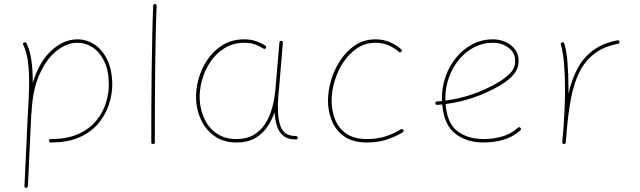

<svg xmlns="http://www.w3.org/2000/svg" viewBox="-20 -687 3088 927"><path d="M216.3 -7.3Q216.3 -15.6 225.1 -15.6Q304.7 -15.6 358.6 -40.3Q412.6 -64.9 444.8 -104.5Q477.1 -144 491.2 -189.7Q505.4 -235.4 505.4 -277.3Q505.4 -344.7 483.9 -389.9Q462.4 -435.1 427.7 -457.8Q393.1 -480.5 353 -480.5Q302.7 -480.5 253.4 -441.7Q204.1 -402.8 170.4 -327.4Q136.7 -252 132.3 -141.6Q132.3 -139.6 131.3 -138.2Q130.9 -134.3 130.6 -130.6Q130.4 -127 130.4 -123L114.7 211.9Q114.7 219.7 106 219.7Q98.1 219.7 98.1 210.9L113.8 -124Q116.7 -170.9 118.7 -213.6Q120.6 -256.3 120.6 -294.4Q120.6 -346.7 114.3 -393.1Q107.9 -439.5 92.3 -470.2Q88.4 -478.5 96.2 -481.9Q104.5 -485.8 107.9 -478Q125 -443.8 131.6 -395.5Q138.2 -347.2 138.2 -294.4Q138.2 -290.5 138.2 -286.6Q168.5 -388.2 228 -442.6Q287.6 -497.1 353 -497.1Q398.9 -497.1 437.3 -471.4Q475.6 -445.8 498.8 -396.7Q522 -347.7 522 -277.3Q522 -232.9 506.6 -184.3Q491.2 -135.7 457 -93.5Q422.9 -51.3 365.7 -25.1Q308.6 1 225.1 1Q216.3 1 216.3 -7.3Z M728.5 -667.5Q736.3 -667.5 736.3 -658.7Q733.4 -596.2 731.7 -512.9Q730 -429.7 729 -338.9Q728 -248 727.8 -160.2Q727.5 -72.3 727.5 0Q727.5 8.3 718.8 8.3Q710.4 8.3 710.4 0Q710.4 -72.3 710.7 -160.2Q710.9 -248 712.2 -339.1Q713.4 -430.2 715.1 -513.4Q716.8 -596.7 719.7 -659.7Q719.7 -667.5 728.5 -667.5Z M1121.6 -15.6Q1170.9 -15.6 1205.1 -35.9Q1239.3 -56.2 1261 -90.3Q1282.7 -124.5 1294.2 -167.2Q1305.7 -210 1309.6 -254.4L1329.1 -482.4Q1330.1 -490.7 1337.9 -489.7Q1346.7 -488.8 1345.7 -480.5L1326.7 -252.4Q1325.7 -238.8 1323.7 -225.6Q1323.7 -225.6 1323.7 -225.1Q1320.3 -183.6 1322.3 -143.1Q1324.2 -112.3 1331.3 -86.7Q1338.4 -61 1356.2 -45.7Q1374 -30.3 1407.7 -30.3Q1416 -30.3 1417 -22Q1418 -13.7 1408.7 -13.7Q1367.7 -13.7 1345.9 -33.2Q1324.2 -52.7 1315.9 -82.5Q1307.6 -112.3 1305.7 -143.1V-145Q1292 -105 1268.6 -71.8Q1245.1 -38.6 1209.2 -18.8Q1173.3 1 1122.6 1Q1061.5 1 1018.8 -27.8Q976.1 -56.6 952.9 -103.8Q929.7 -150.9 926.8 -204.6Q924.3 -252.9 938.2 -304.2Q952.1 -355.5 981.7 -399.2Q1011.2 -442.9 1055.9 -470Q1100.6 -497.1 1159.2 -497.1Q1192.9 -497.1 1218.8 -487.3Q1244.6 -477.5 1260.3 -467.3Q1268.1 -462.4 1263.7 -455.1Q1259.3 -447.8 1251.5 -452.6Q1237.3 -462.4 1214.1 -471.4Q1190.9 -480.5 1160.2 -480.5Q1106.4 -480.5 1065.2 -455.1Q1023.9 -429.7 996.1 -388.7Q968.3 -347.7 955.1 -299.3Q941.9 -251 944.3 -204.6Q947.3 -153.8 968.3 -110.6Q989.3 -67.4 1027.8 -41.5Q1066.4 -15.6 1121.6 -15.6Z M1918 -437.5Q1912.6 -431.2 1906.2 -436.5Q1882.8 -457 1854.5 -468.8Q1826.2 -480.5 1792.5 -480.5Q1744.1 -480.5 1705.1 -454.6Q1666 -428.7 1638.2 -387Q1610.4 -345.2 1595.7 -296.1Q1581.1 -247.1 1581.1 -200.7Q1581.1 -154.3 1597.2 -111.8Q1613.3 -69.3 1650.9 -42.5Q1688.5 -15.6 1752 -15.6Q1802.2 -15.6 1841.6 -28.6Q1880.9 -41.5 1915 -62.5Q1922.4 -66.9 1926.8 -59.6Q1931.2 -52.2 1923.8 -47.9Q1888.2 -26.4 1846.2 -12.7Q1804.2 1 1752 1Q1682.6 1 1641.1 -29.1Q1599.6 -59.1 1581.5 -105.5Q1563.5 -151.9 1563.5 -200.7Q1563.5 -248.5 1578.9 -300.3Q1594.2 -352.1 1623.8 -396.7Q1653.3 -441.4 1695.8 -469.2Q1738.3 -497.1 1792.5 -497.1Q1830.1 -497.1 1860.8 -484.1Q1891.6 -471.2 1917 -449.2Q1923.3 -443.8 1918 -437.5Z M2492.2 -57.6Q2455.1 -24.4 2408.9 -11.7Q2362.8 1 2314.9 1Q2234.4 1 2179 -41Q2123.5 -83 2115.2 -182.6Q2103 -181.6 2090.8 -180.7Q2083 -179.7 2082 -188.5Q2081.1 -196.3 2089.8 -197.3Q2102.1 -198.2 2114.3 -199.2Q2113.8 -207 2113.8 -214.8Q2113.8 -268.1 2131.6 -318.4Q2149.4 -368.7 2182.4 -408.9Q2215.3 -449.2 2260.5 -473.1Q2305.7 -497.1 2360.4 -497.1Q2391.6 -497.1 2419.7 -484.9Q2447.8 -472.7 2465.8 -449.5Q2483.9 -426.3 2483.9 -393.1Q2483.9 -363.3 2469.5 -341.1Q2455.1 -318.8 2434.8 -302.7Q2414.6 -286.6 2396.5 -275.9Q2273.4 -203.1 2131.3 -184.6Q2138.7 -90.8 2189 -53.2Q2239.3 -15.6 2314.9 -15.6Q2361.3 -15.6 2404.3 -27.8Q2447.3 -40 2480.5 -70.3Q2487.3 -76.2 2492.7 -69.8Q2498.5 -63 2492.2 -57.6ZM2360.4 -480.5Q2310.5 -480.5 2268.3 -458.3Q2226.1 -436 2195.3 -398.2Q2164.6 -360.4 2147.5 -313Q2130.4 -265.6 2130.4 -214.8Q2130.4 -208 2130.4 -201.2Q2268.6 -219.7 2387.7 -290.5Q2415 -306.6 2441.2 -331.5Q2467.3 -356.4 2467.3 -393.1Q2467.3 -433.1 2434.8 -456.8Q2402.3 -480.5 2360.4 -480.5Z M2702.1 8.3 2700.2 7.8Q2700.2 7.8 2699.7 7.8Q2699.7 7.3 2699.2 7.3Q2694.3 5.4 2694.8 -0.5Q2694.8 0 2694.8 -0.2Q2694.8 -0.5 2694.8 -1V-2.4Q2696.3 -21.5 2698 -39.8Q2699.7 -58.1 2701.2 -76.2Q2704.1 -118.7 2706.1 -166Q2708 -213.4 2708 -259.8Q2708 -323.7 2703.1 -380.4Q2698.2 -437 2688 -471.7Q2685.5 -479.5 2693.8 -482.4Q2701.7 -484.9 2704.6 -476.6Q2715.8 -439.5 2720.2 -381.8Q2724.6 -324.2 2724.6 -259.8Q2724.6 -247.6 2724.6 -234.9Q2739.3 -299.8 2766.6 -352.8Q2793.9 -405.8 2840.8 -441.9Q2887.7 -478 2960.9 -492.2Q2968.8 -494.1 2970.7 -485.4Q2972.7 -477.5 2963.9 -475.6Q2893.1 -461.9 2848.1 -426.5Q2803.2 -391.1 2777.3 -338.1Q2751.5 -285.2 2738.3 -218.8Q2725.1 -152.3 2718.3 -76.7Q2715.3 -35.2 2711.4 1L2710.9 2.9Q2710.9 2.9 2710.9 3.4Q2710.9 3.4 2710.4 3.9Q2708 8.8 2702.6 8.3Q2702.6 8.3 2702.1 8.3Z"/></svg>

Font: Mikhak-FD Thin
Style: Regular
Weight: 100
Designer: Amin Abedi
Version: Version 3.2